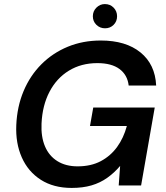

<svg xmlns="http://www.w3.org/2000/svg" viewBox="-20 -911 815 943"><path d="M332 12Q243 12 180.5 -28Q118 -68 87 -138Q56 -208 60 -297Q64 -388 96 -464Q128 -540 183.5 -595.5Q239 -651 313 -681.5Q387 -712 475 -712Q598 -712 670 -653.5Q742 -595 747 -491H612Q606 -543 567 -572Q528 -601 458 -601Q379 -601 318.5 -564Q258 -527 223 -460Q188 -393 184 -304Q181 -239 201 -192Q221 -145 262 -119.5Q303 -94 361 -94Q427 -94 475 -119.5Q523 -145 555 -189Q587 -233 603 -292H422L438 -383H740L673 0H563L570 -96Q541 -62 506.5 -37.5Q472 -13 429.5 -0.5Q387 12 332 12ZM496 -772Q471 -772 453.5 -789Q436 -806 436 -831Q436 -856 453.5 -873.5Q471 -891 495 -891Q521 -891 538 -873.5Q555 -856 555 -831Q555 -806 538 -789Q521 -772 496 -772Z"/></svg>

Font: DM Sans SemiBold
Style: Italic
Weight: 600
Italic angle: -10°
Designer: Colophon Foundry, Jonny Pinhorn
Foundry: Colophon Foundry
Version: Version 4.004;gftools[0.9.30]